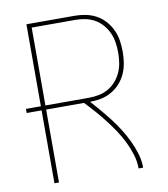

<svg xmlns="http://www.w3.org/2000/svg" viewBox="-82 -805 765 874"><g transform="rotate(-10 300.0 -367.5)"><path d="M99 0V-337H30V-356H99V-735H321Q347 -735 372.5 -730Q398 -725 421 -712.5Q444 -700 461.5 -680.5Q479 -661 490 -637.5Q501 -614 505 -588Q509 -562 509 -536Q509 -510 505 -484.5Q501 -459 490.5 -435.5Q480 -412 462.5 -392.5Q445 -373 422 -360Q399 -347 373.5 -342Q348 -337 323 -337Q345 -313 366 -288Q387 -263 407 -237Q427 -211 444.5 -183Q462 -155 476 -125.5Q490 -96 499.5 -64.5Q509 -33 509 0H488Q488 -33 478 -65Q468 -97 453.5 -126.5Q439 -156 420.5 -183.5Q402 -211 382 -237Q362 -263 340 -288Q318 -313 295 -337H120V0ZM321 -356Q344 -356 367 -360.5Q390 -365 410.5 -376.5Q431 -388 446.5 -406Q462 -424 471.5 -445Q481 -466 484.5 -489.5Q488 -513 488 -536Q488 -559 484.5 -582.5Q481 -606 471.5 -627Q462 -648 446.5 -666Q431 -684 410.5 -695.5Q390 -707 367 -711.5Q344 -716 321 -716H120V-356Z"/></g></svg>

Font: Iosevka Curly Thin Extended
Style: Regular
Weight: 100
Width: 7
Monospace: yes
Designer: Belleve Invis
Foundry: Belleve Invis
Version: Version 11.1.0; ttfautohint (v1.8.3)